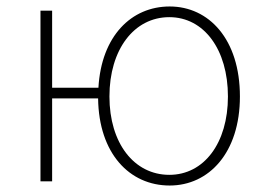

<svg xmlns="http://www.w3.org/2000/svg" viewBox="-20 -560 821 593"><path d="M503 -20C394 -20 318 -118 318 -262C318 -407 394 -507 503 -507C610 -507 684 -407 684 -262C684 -118 610 -20 503 -20ZM504 13C625 13 721 -88 721 -262C721 -439 625 -540 504 -540C386 -540 293 -449 284 -289H141V-527H105V0H141V-256H283C285 -86 380 13 504 13Z"/></svg>

Font: Harano Aji Gothic KR ExtraLight
Style: Regular
Weight: 250
Foundry: Masamichi Hosoda
Version: HaranoAjiGothicKR-ExtraLight version 20220220;ttx 4.29.1